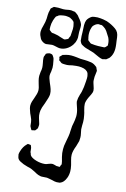

<svg xmlns="http://www.w3.org/2000/svg" viewBox="-196 -1041 760 1158"><g transform="rotate(15 184.0 -462.0)"><path d="M349 -225Q347 -215 339 -190Q326 -157 326 -134Q326 -119 331.5 -100Q337 -81 339 -72Q344 -50 344 -34Q344 -11 337 7Q325 39 303 47Q300 49 292 49Q288 50 281 50Q269 50 252 45L231 41Q223 39 218 39Q210 39 201.5 40Q193 41 185 41Q166 41 138 24Q119 15 115 13Q107 9 87 5Q57 -3 44 -11Q27 -18 21 -31Q19 -35 19 -38Q19 -41 18 -43Q16 -49 16 -52Q16 -61 20 -73Q29 -104 48 -122Q54 -128 54 -128H56L67 -127Q71 -127 73 -126Q74 -125 75.5 -120Q77 -115 78 -114Q80 -108 80.5 -99.5Q81 -91 82 -85Q83 -83 87 -74Q87 -69 90 -66Q96 -56 118 -47Q145 -37 171 -37Q185 -37 192 -39Q198 -41 209.5 -45.5Q221 -50 231 -50Q235 -50 242.5 -47.5Q250 -45 255 -44H266Q267 -44 270.5 -43.5Q274 -43 275 -44Q276 -45 277 -47.5Q278 -50 278 -52L283 -62Q283 -64 280 -79Q279 -84 276.5 -92Q274 -100 273 -105Q267 -128 267 -152Q267 -167 268 -174Q268 -178 274 -209Q278 -227 279 -236Q282 -253 282 -271Q282 -281 284 -301Q286 -315 288 -322Q289 -327 291 -340.5Q293 -354 293 -364Q293 -388 285 -412Q283 -419 278.5 -431.5Q274 -444 273 -453Q273 -462 275 -474L281 -498Q282 -502 284 -506.5Q286 -511 287 -518Q293 -544 295 -583Q296 -590 296 -603Q296 -616 294 -622Q293 -624 292.5 -627.5Q292 -631 291 -633Q281 -654 247 -658Q242 -659 231 -659Q218 -659 190 -655Q187 -654 173 -651Q159 -648 146 -649Q131 -649 125 -651Q119 -654 114 -659L107 -663Q105 -666 105 -674Q102 -680 102 -685Q103 -687 106 -689Q109 -691 110 -693Q110 -693 118 -701L126 -703Q137 -707 154 -710Q160 -711 170 -711Q185 -711 203 -709Q221 -707 228 -706Q238 -706 255.5 -705.5Q273 -705 286 -703Q307 -702 324 -689L332 -683Q334 -680 335 -678Q336 -676 336 -675Q342 -664 342 -662V-659Q342 -653 339.5 -637.5Q337 -622 338 -613V-603Q338 -595 341 -585.5Q344 -576 345 -573Q353 -551 353 -541Q353 -528 345.5 -514Q338 -500 336 -495Q323 -467 323 -451Q323 -436 331 -408Q332 -404 334 -398Q336 -392 337 -384Q342 -361 342 -341Q342 -333 341.5 -319.5Q341 -306 342 -296Q343 -288 346.5 -273.5Q350 -259 350 -248Q350 -232 349 -225ZM57 -686Q59 -685 60.5 -682.5Q62 -680 63 -679Q68 -671 69 -669Q71 -665 73 -653Q79 -625 79 -610Q79 -603 77 -585Q74 -573 74 -560Q75 -546 86 -520Q96 -498 101 -483Q106 -468 106 -452Q106 -435 90 -391Q77 -359 75 -343Q74 -338 74 -328Q74 -311 78 -298Q80 -289 84.5 -276.5Q89 -264 90 -256L89 -243Q89 -237 88 -235Q87 -232 84.5 -229.5Q82 -227 81 -225L75 -218Q73 -217 70 -217Q67 -217 65 -216Q63 -216 59 -214.5Q55 -213 54 -214Q52 -215 51 -217.5Q50 -220 49 -221Q48 -224 45 -228.5Q42 -233 41 -238Q39 -264 35 -276Q32 -285 27 -295Q22 -305 20 -310Q8 -340 8 -356Q8 -368 11.5 -380.5Q15 -393 20 -405Q32 -437 32 -454Q32 -471 23 -496Q22 -499 18 -514Q14 -529 14 -543Q14 -550 16 -568Q19 -580 19 -594Q19 -604 15 -624Q11 -642 11 -650Q11 -651 10.5 -654.5Q10 -658 11 -661Q11 -663 12.5 -666Q14 -669 15 -671L18 -681Q23 -686 40 -690Q42 -690 48.5 -689Q55 -688 57 -686ZM393 -755Q378 -743 378 -743L367 -741Q358 -738 356 -738Q354 -738 351 -739Q348 -740 346 -740Q337 -742 316 -752Q307 -757 294 -762L243 -777Q235 -779 221 -787L214 -791Q210 -794 206.5 -800Q203 -806 201 -811Q200 -815 200 -824Q198 -837 198 -863Q198 -878 197 -886L196 -908Q196 -927 201 -939Q205 -948 213 -956Q221 -964 230 -969L243 -972Q255 -974 263 -974Q272 -974 283 -973Q294 -972 300 -971Q325 -967 339 -960Q353 -954 367.5 -945.5Q382 -937 391 -928Q401 -917 404.5 -903Q408 -889 410 -867Q411 -861 413 -846Q415 -831 415 -818Q415 -792 405 -772Q403 -769 399.5 -763Q396 -757 393 -755ZM165 -779Q152 -759 132 -747Q112 -735 90 -735Q82 -735 66 -739Q50 -743 41 -743Q34 -743 21.5 -740.5Q9 -738 3 -738Q-7 -739 -16.5 -744.5Q-26 -750 -32 -758Q-35 -762 -36 -765Q-37 -768 -38 -770Q-47 -785 -47 -804Q-47 -819 -40 -842Q-33 -867 -32 -887Q-32 -893 -31.5 -910Q-31 -927 -27 -940Q-26 -942 -26 -945.5Q-26 -949 -24 -953L-17 -959L-8 -967Q-5 -968 5 -968Q9 -969 19 -969L49 -968Q55 -968 62.5 -969Q70 -970 74 -971Q86 -974 99 -974Q103 -974 113 -972Q121 -972 124 -970Q126 -969 137 -961Q145 -956 152 -945Q173 -922 178 -904Q179 -899 179 -890L178 -861Q178 -852 179 -843Q180 -834 180 -825Q180 -814 174 -796ZM313 -928Q311 -929 307 -931.5Q303 -934 301 -935Q299 -936 296 -935.5Q293 -935 291 -935Q288 -936 280 -936Q270 -935 260 -927.5Q250 -920 245 -911Q244 -909 243.5 -906Q243 -903 242 -901Q236 -884 238 -857Q240 -842 243 -833Q243 -828 245 -826Q246 -824 249.5 -822Q253 -820 254 -819Q256 -818 258 -815.5Q260 -813 263 -812Q266 -810 274 -810Q286 -808 310 -808Q327 -808 335 -809Q348 -809 352 -811Q354 -812 356.5 -815Q359 -818 361 -820Q362 -821 364 -823Q366 -825 366 -826V-830Q366 -854 356 -874Q343 -896 334 -908.5Q325 -921 313 -928ZM103 -929Q100 -930 95 -931Q90 -932 87 -932Q83 -933 76 -933Q65 -933 47 -929L37 -926Q33 -925 28 -920Q19 -914 19 -914L14 -904Q7 -889 3 -866Q1 -845 2 -835Q2 -829 3 -827Q4 -825 6.5 -823.5Q9 -822 10 -821Q12 -820 14 -817.5Q16 -815 19 -814Q23 -812 33 -812Q47 -810 54 -808Q58 -808 74 -802L94 -796Q102 -793 105 -794Q107 -794 110 -795.5Q113 -797 115 -798Q117 -799 120 -800Q123 -801 125 -803Q128 -806 128 -810Q134 -821 134 -823Q135 -827 135 -837Q137 -857 137 -868Q137 -886 133 -898Q131 -908 129 -911Q128 -913 119 -920Q105 -928 103 -929Z"/></g></svg>

Font: Rubik-Burned
Style: Regular
Weight: 400
Designer: NaN (generative design), Hubert & Fischer (Rubik source font outlines)
Foundry: NaN, Hubert & Fischer
Version: Version 1.000